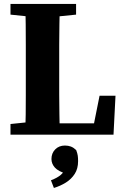

<svg xmlns="http://www.w3.org/2000/svg" viewBox="-20 -677 620 965"><path d="M32.7 0V-53.7L177.8 -68.7H193.5V0ZM106.7 0Q108.7 -51 109.2 -101.6Q109.7 -152.2 109.7 -199.8Q109.7 -247.4 109.7 -289.2V-347Q109.7 -399.5 109.7 -451Q109.7 -502.5 109.2 -554.5Q108.7 -606.5 106.7 -657.3H280.6Q279.6 -606.7 278.6 -555.2Q277.6 -503.7 277.6 -451.7Q277.6 -399.7 277.6 -347V-294.2Q277.6 -250.1 277.6 -201.7Q277.6 -153.3 278.6 -102.4Q279.6 -51.4 280.6 0ZM193.5 0V-57.1H482.8L446.8 -28.1L480.4 -195.8H560.5L550.5 0ZM32.7 -603.5V-657.3H362.4V-603.5L214.4 -588.5H177.8ZM372.5 132.8Q372.5 170.9 355.5 197.1Q338.5 223.4 311 240.6Q283.4 257.7 250.9 267.7L236.1 229.2Q268.6 216.7 285.7 201.8Q302.8 186.9 315 159.9L318.2 198.1Q272.7 184.4 255.7 165.1Q238.6 145.9 238.6 122.1Q238.6 93 257.5 73.8Q276.5 54.5 306.4 54.5Q322.7 54.5 336.1 59.5Q349.5 64.5 362.9 77.2Q369 93 370.8 105Q372.5 117 372.5 132.8Z"/></svg>

Font: Source Serif 4 Variable
Style: Regular
Weight: 400
Designer: Frank Grießhammer
Foundry: Adobe
Version: Version 4.005;hotconv 1.1.0;makeotfexe 2.6.0